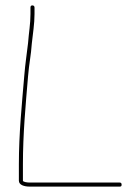

<svg xmlns="http://www.w3.org/2000/svg" viewBox="-20 -685 521 712"><path d="M90 7H424C429 7 431 5 431 0C431 -5 429 -8 424 -8H90C82 -8 65 -10 65 -15V-76C65 -189 75 -295 84 -402C88 -451 95 -479 98 -524C102 -562 108 -596 108 -633V-657C108 -662 105 -665 100 -665C95 -665 93 -662 93 -657V-633C93 -596 87 -565 84 -525C79 -481 74 -453 70 -404C61 -297 50 -189 50 -76V-15C50 1 70 7 90 7Z"/></svg>

Font: Electronic
Style: UltTh
Weight: 100
Version: Version 1.011